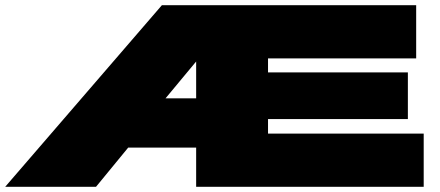

<svg xmlns="http://www.w3.org/2000/svg" viewBox="-20 -720 1696 740"><path d="M0 0 604 -700H1584V-495H1013V-441H1552V-261H1013V-205H1613V0H736V-151H474L350 0ZM618 -341H736V-483Z"/></svg>

Font: Georama ExtraExtended Black
Style: Regular
Weight: 900
Width: 8
Designer: Jean-Baptiste Levee
Foundry: Production Type
Version: Version 1.000